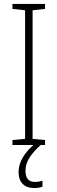

<svg xmlns="http://www.w3.org/2000/svg" viewBox="-20 -734 291 972"><path d="M208 0H43V-25L107 -31V-682L43 -689V-714H208V-689L145 -682V-31L208 -25ZM109 131Q109 187 157 187Q168 187 178.5 185Q189 183 195 181V211Q188 214 177 216Q166 218 153 218Q116 218 95 197Q74 176 74 137Q74 98 97 60.5Q120 23 161 -10L186 0Q149 33 129 64.5Q109 96 109 131Z"/></svg>

Font: Noto Sans Kannada Condensed ExtraLight
Style: Regular
Weight: 200
Width: 3
Designer: Jelle Bosma - Monotype Design Team
Foundry: Monotype Imaging Inc.
Version: Version 2.005; ttfautohint (v1.8.4.7-5d5b)